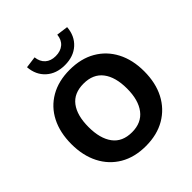

<svg xmlns="http://www.w3.org/2000/svg" viewBox="-249 -1112 1293 1293"><g transform="rotate(-45 397.5 -465.5)"><path d="M51 -353Q51 -463 92.5 -544.5Q134 -626 212 -671Q290 -716 397 -716Q504 -716 582 -671Q660 -626 702.5 -544.5Q745 -463 745 -354Q745 -243 702.5 -161.5Q660 -80 582 -34.5Q504 11 397 11Q290 11 212.5 -34.5Q135 -80 93 -162Q51 -244 51 -353ZM214 -353Q214 -244 259.5 -182.5Q305 -121 397 -121Q487 -121 534 -182.5Q581 -244 581 -353Q581 -463 534.5 -523.5Q488 -584 397 -584Q305 -584 259.5 -523.5Q214 -463 214 -353ZM397 -760Q315 -760 263.5 -806.5Q212 -853 206 -931L289 -942Q294 -897 322 -872Q350 -847 396 -847Q443 -847 472 -872Q501 -897 505 -942L588 -931Q582 -853 530.5 -806.5Q479 -760 397 -760Z"/></g></svg>

Font: Mulish ExtraLight ExtraBold
Style: Regular
Weight: 800
Version: Version 3.603